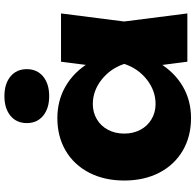

<svg xmlns="http://www.w3.org/2000/svg" viewBox="-28 -840 885 869"><g transform="rotate(-90 414.5 -405.5)"><path d="M543.2 -205.5 571.1 -285.6 543.2 -364.7 569.7 -571.8H788.2L751.7 -286.2L788.2 0H569.7ZM314.2 16.6Q230.9 16.6 166.7 -21.2Q102.6 -59.1 67.2 -127.5Q31.9 -196 31.9 -285.6Q31.9 -375.2 67.2 -444Q102.6 -512.8 166.7 -550.6Q230.9 -588.4 314.2 -588.4Q394.2 -588.4 458.5 -551.1Q522.9 -513.8 564.4 -445.5Q606 -377.2 618.2 -285.6Q605 -194.6 563.4 -126.4Q521.9 -58.1 458 -20.7Q394.2 16.6 314.2 16.6ZM378.3 -143.9Q438.5 -143.9 488.8 -183.4Q539.2 -222.9 559.8 -285.6Q539.2 -347.9 488.7 -387.9Q438.1 -427.9 378.3 -427.9Q340 -427.9 309.2 -409.6Q278.4 -391.3 261.4 -359Q244.4 -326.7 244.4 -285.6Q244.4 -245.2 261.4 -212.9Q278.4 -180.6 309.2 -162.3Q340 -143.9 378.3 -143.9ZM291.9 -726.7Q291.9 -773.3 325.1 -800.7Q358.4 -828 413.9 -828Q469.5 -828 502.7 -800.7Q536 -773.3 536 -726.7Q536 -680.1 502.7 -652.7Q469.5 -625.4 413.9 -625.4Q358.4 -625.4 325.1 -652.7Q291.9 -680.1 291.9 -726.7Z"/></g></svg>

Font: Unbounded Variable
Style: Regular
Weight: 400
Designer: Luke Prowse, Jean-Baptiste Morizot, Fátima Lázaro, Florian Runge
Foundry: NaN
Version: Version 1.600;FEAKit 1.0